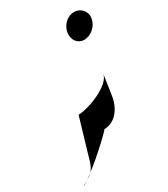

<svg xmlns="http://www.w3.org/2000/svg" viewBox="-202 -759 770 879"><g transform="rotate(-30 183.5 -320.0)"><path d="M-24 36C-24 38 -14 32 2 21C-7 26 -16 31 -24 36ZM2 21C12 15 22 8 31 -1C20 7 10 15 2 21ZM31 -1C100 -53 193 -142 187 -142C243 -142 284 -191 294 -258L310 -365C301 -306 168 -258 118 -258L54 -41C48 -24 41 -11 31 -1ZM262 -610C256 -573 278 -542 313 -542C349 -542 384 -573 390 -610C396 -646 370 -676 334 -676C299 -676 268 -646 262 -610Z"/></g></svg>

Font: Ampere
Style: CndIta
Weight: 400
Version: Version 1